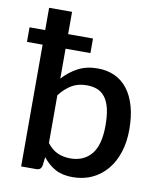

<svg xmlns="http://www.w3.org/2000/svg" viewBox="-92 -807 740 882"><g transform="rotate(10 278.0 -366.0)"><path d="M-7.5 -636V-568H65.5V0H135.5C143.2 0 149.1 -1.7 153.2 -5C157.4 -8.3 160.3 -13.8 162 -21.5L167 -61C183.7 -39.7 202.9 -22.9 224.7 -10.8C246.6 1.4 273.5 7.5 305.5 7.5C339.5 7.5 370.1 1.1 397.2 -11.8C424.4 -24.6 447.5 -42.5 466.5 -65.5C485.5 -88.5 500.1 -115.8 510.2 -147.5C520.4 -179.2 525.5 -214 525.5 -252C525.5 -294 520.9 -330.8 511.7 -362.2C502.6 -393.8 489.7 -420.1 473 -441.2C456.3 -462.4 436.2 -478.2 412.7 -488.8C389.2 -499.2 363.2 -504.5 334.5 -504.5C299.8 -504.5 269.3 -497.6 243 -483.8C216.7 -469.9 193.2 -451.5 172.5 -428.5V-568H288.5V-636H172.5V-740H65.5V-636ZM298.5 -419.5C316.8 -419.5 333.2 -416.7 347.5 -411C361.8 -405.3 374 -395.9 384 -382.8C394 -369.6 401.6 -352.3 406.8 -331C411.9 -309.7 414.5 -283.3 414.5 -252C414.5 -191.3 402.7 -146.8 379 -118.2C355.3 -89.8 322.7 -75.5 281 -75.5C259.3 -75.5 239.6 -79.4 221.8 -87.2C203.9 -95.1 187.5 -108.7 172.5 -128V-351C189.5 -373 207.9 -389.9 227.8 -401.8C247.6 -413.6 271.2 -419.5 298.5 -419.5Z"/></g></svg>

Font: Lato Semibold
Style: Regular
Weight: 600
Designer: Lukasz Dziedzic
Foundry: tyPoland Lukasz Dziedzic
Version: Version 2.006; 2014-01-15